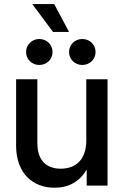

<svg xmlns="http://www.w3.org/2000/svg" viewBox="-20 -900 600 931"><path d="M244.6 10.3C313 10.3 365.2 -19 400.4 -77.6V0H501.5V-515.6H398.4V-218.8C398.4 -123 344.2 -82 274.4 -82C202.6 -82 161.1 -124.5 161.1 -207V-515.6H58.1V-194.3C58.1 -59.6 138.7 10.3 244.6 10.3ZM378.9 -585C415 -585 443.4 -612.3 443.4 -647.9C443.4 -683.1 415 -710.9 378.9 -710.9C343.3 -710.9 314.9 -683.1 314.9 -647.9C314.9 -612.3 343.3 -585 378.9 -585ZM170.4 -585C206.5 -585 234.9 -612.3 234.9 -647.9C234.9 -683.1 206.5 -710.9 170.4 -710.9C134.8 -710.9 106.4 -683.1 106.4 -647.9C106.4 -612.3 134.8 -585 170.4 -585ZM136.2 -880.4 237.3 -745.1H314.9L242.7 -880.4Z"/></svg>

Font: Inteeer Medium
Style: Regular
Weight: 500
Designer: Rasmus Andersson
Foundry: rsms
Version: Version 4.001;Glyphs 3.4 (3402)